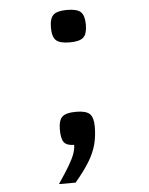

<svg xmlns="http://www.w3.org/2000/svg" viewBox="-57 -678 713 920"><g transform="rotate(-5 300.0 -218.0)"><path d="M189 196Q223 146 242.5 113Q262 80 270 57Q278 34 278 15Q243 15 229.5 -2Q216 -19 216 -64Q216 -108 234 -125Q252 -142 300 -142Q348 -142 366 -125Q384 -108 384 -64Q384 -17 373.5 22.5Q363 62 338 103Q313 144 269 196ZM300 -476Q252 -476 234 -493Q216 -510 216 -554Q216 -598 234 -615Q252 -632 300 -632Q348 -632 366 -615Q384 -598 384 -554Q384 -510 366 -493Q348 -476 300 -476Z"/></g></svg>

Font: Victor Mono Thin
Style: Bold
Weight: 700
Monospace: yes
Version: Version 1.561;gftools[0.9.30]